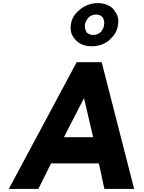

<svg xmlns="http://www.w3.org/2000/svg" viewBox="-20 -1214 930 1241"><path d="M553 -1101 554 -1103C566 -1113 583 -1120 600 -1120C617 -1120 632 -1115 642 -1104L644 -1102V-1101C651 -1090 656 -1073 653 -1055C651 -1038 644 -1020 631 -1007L630 -1006L628 -1004C615 -994 599 -988 582 -988C566 -988 554 -993 542 -1003H538L539 -1007C532 -1019 526 -1036 529 -1055C531 -1072 541 -1087 553 -1101ZM467 -958C488 -932 525 -915 572 -915C618 -915 658 -929 688 -956L695 -964L697 -966C723 -989 738 -1018 743 -1055C748 -1091 741 -1119 721 -1142L722 -1143L716 -1151C695 -1178 656 -1194 611 -1194C566 -1194 523 -1176 493 -1149L485 -1142C459 -1119 443 -1091 438 -1055C433 -1018 441 -988 461 -965ZM476 -812 474 -809 37 7H227L229 5L310 -158H619L654 4L657 7H847L638 -809L636 -812ZM523 -580 582 -327H393ZM716 -1151Z"/></svg>

Font: Hussar Woodtype
Style: SeBdObl
Weight: 900
Foundry: Cannot Into Space Fonts
Version: Version 1.07